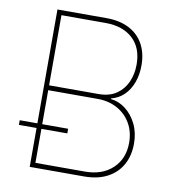

<svg xmlns="http://www.w3.org/2000/svg" viewBox="-82 -801 803 874"><g transform="rotate(10 320.0 -364.0)"><path d="M113.3 0V-727.5H339.8Q400.9 -727.5 444.3 -705.3Q487.8 -683.1 511 -641.6Q534.2 -600.1 534.2 -543Q534.2 -500 521.2 -464.4Q508.3 -428.7 483.6 -404.3Q459 -379.9 423.8 -371.1V-368.2Q460 -364.7 491.7 -340.6Q523.4 -316.4 543 -276.6Q562.5 -236.8 562.5 -186.5Q562.5 -130.4 539.1 -88.4Q515.6 -46.4 471.2 -23.2Q426.8 0 364.3 0ZM135.7 -22.5H364.3Q444.3 -22.5 492.2 -67.6Q540 -112.8 540 -186.5Q540 -236.8 517.6 -275.6Q495.1 -314.5 455.3 -336.4Q415.5 -358.4 364.3 -358.4H135.7ZM135.7 -380.9H364.3Q414.1 -380.9 446.8 -403.3Q479.5 -425.8 495.6 -462.6Q511.7 -499.5 511.7 -543Q511.7 -620.1 465.6 -662.6Q419.4 -705.1 339.8 -705.1H135.7ZM31.7 -179.7V-201.2H255.4V-179.7Z"/></g></svg>

Font: Inter Thin
Style: Regular
Weight: 250
Designer: Rasmus Andersson
Foundry: rsms
Version: Version 4.001;git-66647c0bb